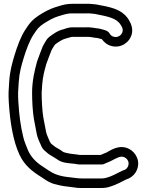

<svg xmlns="http://www.w3.org/2000/svg" viewBox="-20 -778 767 1005"><path d="M619.6 115.7C593.4 129 564.6 144.8 542.4 150.9C533.8 153.2 525.2 156 512 156H409C397 156 388.4 155.2 380.1 154.2L363.8 152.2C308.3 146.6 273.7 140.4 235.9 115.2L223.6 107C179.1 79.2 148.8 55.2 128.1 12.4C118.3 -14.1 107.8 -34.2 102.3 -58.7C87.7 -117.1 80.5 -173.7 76 -244.5C73.3 -288.6 75 -302.5 77.9 -346.4C81.2 -397.8 91.2 -432.7 104.9 -477.7C117.2 -518 135.8 -567.1 153.8 -594.1L167.7 -615C183.3 -637.6 198.3 -648.8 226.9 -665.6C255 -682.7 274.4 -690.6 309 -700C325.1 -704.9 339.7 -708 357 -708H431C440.4 -708 447.6 -708.5 457 -707.2L476.3 -705.2C545.9 -691.4 589.9 -683.6 611.7 -647.9L616.6 -640C634.5 -608.9 607 -578.1 576.8 -585.3C564.8 -588.2 559.1 -593.1 551.4 -605.9C542.9 -620.1 511.3 -624.6 501.9 -627.7C499.4 -628.6 496.2 -629 494 -629C487.5 -629 476.2 -631.9 466.6 -632.9L449 -634.7C443.6 -635.7 437.5 -635.4 434.5 -635H357C337.6 -635 320.9 -627.4 314 -625.3C282 -618.4 255.3 -598 238 -585C226.3 -576.2 219.3 -562.9 213.3 -552.4L205.3 -538.4C204.6 -537.2 203.9 -535.5 203.5 -534.5C197.6 -518.4 181.2 -478.8 174 -456.1C161 -409.2 148 -353.7 148 -293C148 -249.1 150.9 -194.4 157.4 -155.7C162.8 -125.7 166.9 -104.1 172.5 -76.1C177.5 -50.9 188.9 -32 194.7 -17C198.3 -7.5 205.7 5.8 220.6 16.5C224.5 19.4 233.8 28.9 244.7 34.8C258.5 43.4 269.2 49 278.8 55.8C303.4 74.5 333.8 75.5 355.2 77.8L373.2 79.8C379.6 80.5 387.6 83 395 83H514C519 83 524.6 81 527.9 78.8C532.1 76 544.9 72.5 559.2 65.4C590.4 49.7 610.8 34.8 632.8 45.9C648.3 53.6 659.7 73.6 649.1 94.8C643.6 106 636.4 110.8 619.6 115.7ZM654.3 -674.1C617.2 -734.8 546.9 -742.1 484.9 -754.5C484.3 -754.6 483.3 -754.8 482.5 -754.9L463 -756.8C453.2 -758.2 441.9 -758.7 430.2 -758H357C333.6 -758 314.3 -753.9 295 -748C259.9 -738.4 231.7 -727.1 201.1 -708.4C171.5 -691 147.5 -673.6 126.3 -643L112.2 -621.9C88.6 -586.4 70.1 -534.9 57.1 -492.3C43.4 -447.2 31.6 -406.2 28.1 -349.6C25.2 -307.3 23.2 -287.8 26.1 -241.4C32.6 -139.7 48.2 -39.9 82.4 32.6C108.7 88.7 149.6 119.7 196.4 149L208.1 156.8C225.2 168.1 244.3 181.5 273.4 187.4C299.9 194.8 327.7 198.8 358.2 201.8L372.9 203.7C382.4 205.6 395.8 206.7 409.7 206H512C527.9 206 542.9 203.8 556.7 198.8C585.9 190.6 615.9 173.5 638.2 162.4C659.9 155.7 681.7 141.5 693.9 117.2C718.9 67 690.6 18.8 655.2 1.1C602.6 -25.1 556.1 11 536.8 20.6C531.2 23.5 520.3 26.3 507.3 33H397.4C391.4 31.9 384.7 30.8 378.8 30.2L360.8 28.2C338.9 25.7 314 20 309.6 16.5C295.4 5.1 282.3 -0.7 270.3 -8.2C265.3 -11.3 262.6 -14.6 250 -24C247 -26.3 246.9 -26.1 240.6 -37C233.2 -55.5 225.9 -68.9 221.4 -86.5C216.1 -112.8 211.9 -135.5 206.6 -164.3C201.2 -197.2 198.1 -250.6 198 -292.3C198.6 -303.2 199.7 -319.4 200.9 -336C204.4 -377.3 211.5 -404.2 222 -441.9C227.2 -458.3 242.9 -496.9 249.8 -515.4L256.4 -527.1C262.4 -536.5 265.6 -541.8 269.6 -546.2C285.8 -558.3 308.9 -573.3 324.9 -576.5C337.6 -579 351.3 -585 357 -585H437C437.9 -585 439.7 -585.1 441 -585.3C441.5 -585.3 441.9 -585.2 442.4 -585.1L460.2 -583.3C468.8 -581.6 476.9 -579.8 489.9 -579.1C498.3 -576.7 507.1 -574.8 513.3 -572.8C525.1 -556.2 541.8 -542.3 565.2 -536.7C614.8 -524.8 659.6 -557 670 -600.8C676 -625.9 668 -652.2 654.3 -674.1Z"/></svg>

Font: Smoothie
Style: Outline
Weight: 400
Foundry: Cannot Into Space Fonts
Version: Version 0.8